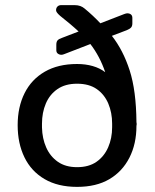

<svg xmlns="http://www.w3.org/2000/svg" viewBox="-20 -720 607 750"><path d="M281 10Q206 10 154 -20.5Q102 -51 75.5 -105.5Q49 -160 49 -231Q49 -302 76 -356Q103 -410 155 -440Q207 -470 281 -470Q314 -470 342 -462Q370 -454 391 -438Q370 -500 333 -548L232 -509Q225 -506 220 -506Q212 -506 206 -510.5Q200 -515 200 -524V-545Q200 -557 205 -562.5Q210 -568 222 -572L287 -597Q271 -612 252.5 -627.5Q234 -643 215 -658Q206 -666 202.5 -671Q199 -676 199 -680Q199 -689 204.5 -694.5Q210 -700 219 -700H271Q284 -700 293.5 -696.5Q303 -693 310 -687Q327 -673 342.5 -658.5Q358 -644 372 -629L465 -665Q473 -668 477 -668Q486 -668 491.5 -663.5Q497 -659 497 -650V-629Q497 -618 492 -612.5Q487 -607 475 -602L417 -580Q461 -524 486.5 -445Q512 -366 513 -243Q514 -239 514 -235.5Q514 -232 513 -228Q513 -158 485.5 -104Q458 -50 407 -20Q356 10 281 10ZM281 -67Q327 -67 357 -88Q387 -109 402.5 -144.5Q418 -180 418 -223Q418 -227 418 -230Q418 -233 418 -237Q418 -280 403 -315.5Q388 -351 358 -372Q328 -393 281 -393Q235 -393 204.5 -372Q174 -351 159 -315.5Q144 -280 144 -237Q144 -232 144 -229Q144 -226 144 -222Q145 -179 160.5 -144Q176 -109 206 -88Q236 -67 281 -67Z"/></svg>

Font: Rubik Light
Style: Regular
Weight: 400
Version: Version 2.101